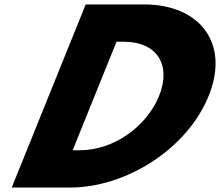

<svg xmlns="http://www.w3.org/2000/svg" viewBox="-20 -845 991 865"><path d="M366.1 -825 32.8 0H295.7C545.3 0 822.7 -172 920.1 -413C1017.1 -653 877.6 -825 629 -825ZM307.4 -168 505 -657H536.9C690.9 -657 752.2 -550 696.4 -412C639.6 -274 492.2 -168 339.3 -168Z"/></svg>

Font: Hussar
Style: BdWideOblFour
Weight: 700
Foundry: Cannot Into Space Fonts
Version: Version 2.00